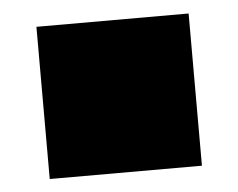

<svg xmlns="http://www.w3.org/2000/svg" viewBox="-34 -519 468 377"><g transform="rotate(-5 200.0 -330.0)"><path d="M50 -180H350V-480H50Z"/></g></svg>

Font: text-security-square
Style: Regular
Weight: 400
Monospace: yes
Foundry: Oskari Noppa
Version: Version 3.000;hotconv 1.0.118;makeotfexe 2.5.65603